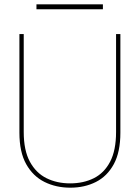

<svg xmlns="http://www.w3.org/2000/svg" viewBox="-20 -858 648 890"><path d="M306 12Q240 12 186.5 -14.5Q133 -41 101.5 -97Q70 -153 70 -243V-700H90V-246Q90 -161 118.5 -108.5Q147 -56 195.5 -32Q244 -8 305 -8Q367 -8 415 -32Q463 -56 490.5 -108.5Q518 -161 518 -246V-700H538V-243Q538 -153 507.5 -97Q477 -41 424.5 -14.5Q372 12 306 12ZM149 -815V-838H457V-815Z"/></svg>

Font: DM Sans 24pt Thin
Style: Regular
Weight: 250
Designer: Colophon Foundry, Jonny Pinhorn
Foundry: Colophon Foundry
Version: Version 4.004;gftools[0.9.30]